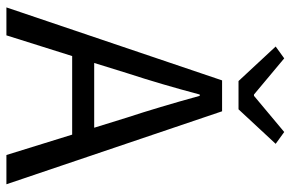

<svg xmlns="http://www.w3.org/2000/svg" viewBox="-170 -714 885 584"><g transform="rotate(90 272.0 -422.5)"><path d="M203 -367 172 -267H369L338 -367Q307 -461 272 -588H268Q237 -471 203 -367ZM3 0 225 -656H319L541 0H452L390 -200H151L88 0ZM227 -706 122 -819 158 -845 268 -753H272L382 -845L418 -819L313 -706Z"/></g></svg>

Font: Toshiba Sans
Style: Regular
Weight: 400
Designer: Paul D. Hunt
Foundry: Toshiba Corporation
Version: Version 2.020;PS 2.0;hotconv 1.0.86;makeotf.lib2.5.63406